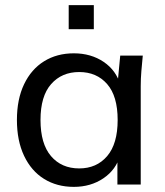

<svg xmlns="http://www.w3.org/2000/svg" viewBox="-20 -720 645 749"><path d="M268 9Q202 9 152 -22Q102 -53 74 -112Q46 -171 46 -252Q46 -333 74 -391.5Q102 -450 152 -481Q202 -512 268 -512Q335 -512 384.5 -478.5Q434 -445 450 -387H438L449 -503H537Q534 -473 531.5 -443Q529 -413 529 -384V0H438V-115H449Q433 -58 383.5 -24.5Q334 9 268 9ZM289 -63Q357 -63 398 -111Q439 -159 439 -252Q439 -345 398 -392Q357 -439 289 -439Q221 -439 179.5 -392Q138 -345 138 -252Q138 -159 179 -111Q220 -63 289 -63ZM248 -606V-700H346V-606Z"/></svg>

Font: Mulish Medium
Style: Regular
Weight: 500
Designer: Vernon Adams
Foundry: Vernon Adams
Version: Version 3.603; ttfautohint (v1.8.3)